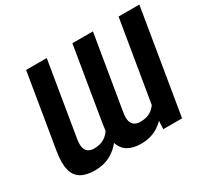

<svg xmlns="http://www.w3.org/2000/svg" viewBox="-148 -942 1242 1165"><g transform="rotate(-30 472.5 -359.5)"><path d="M698.7 -123.5 799.3 -727.5H944.8L824.2 0H692.4ZM736.3 -246.1 783.7 -247.1Q771.5 -173.3 738.8 -115.2Q706.1 -57.1 654.5 -23.7Q603 9.8 533.7 9.8Q479 9.8 442.1 -11.5Q405.3 -32.7 390.9 -80.6Q376.5 -128.4 389.6 -208.5L475.6 -727.5H619.6L533.2 -208.5Q527.3 -172.4 533.4 -150.1Q539.6 -127.9 555.7 -117.9Q571.8 -107.9 594.7 -107.9Q638.7 -107.9 667.5 -125.7Q696.3 -143.6 713.1 -175Q730 -206.5 736.3 -246.1ZM413.1 -246.1 461.4 -247.1Q449.2 -172.4 416.5 -114.3Q383.8 -56.2 331.8 -23.2Q279.8 9.8 209.5 9.8Q150.4 9.8 113.8 -11.5Q77.1 -32.7 64.7 -80.6Q52.2 -128.4 65.4 -208.5L151.4 -727.5H295.9L210 -208.5Q204.1 -171.4 210.2 -149.4Q216.3 -127.4 232.4 -117.7Q248.5 -107.9 270.5 -107.9Q314 -107.9 343 -125.7Q372.1 -143.6 389.2 -174.8Q406.2 -206.1 413.1 -246.1Z"/></g></svg>

Font: Inter 18pt
Style: Bold Italic
Weight: 700
Italic angle: -9.3988°
Designer: Rasmus Andersson
Foundry: rsms
Version: Version 4.001;git-66647c0bb